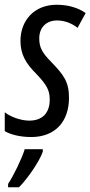

<svg xmlns="http://www.w3.org/2000/svg" viewBox="-31 -566 380 807"><path d="M100 10C201 10 259 -55 259 -155C259 -222 237 -251 184 -306C144 -346 134 -369 134 -405C134 -450 163 -480 209 -480C239 -480 270 -469 295 -449L329 -511C300 -532 258 -546 207 -546C112 -546 55 -479 55 -394C55 -337 78 -299 122 -255C167 -208 178 -185 178 -147C178 -90 146 -59 92 -59C56 -59 13 -75 -11 -94V-15C11 -1 53 10 100 10ZM3 207V221H49C83 187 135 113 149 71V61H73C60 103 25 174 3 207Z"/></svg>

Font: Noto Sans ExtraCondensed
Style: Italic
Weight: 400
Width: 2
Italic angle: -12°
Designer: Monotype Design Team
Foundry: Monotype Imaging Inc.
Version: Version 2.013